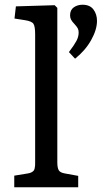

<svg xmlns="http://www.w3.org/2000/svg" viewBox="-20 -788 429 808"><path d="M295.9 -541 270 -568.8Q292 -597.7 301.5 -615.5Q311 -633.3 311 -650.9Q311 -661.1 307.6 -668Q304.2 -674.8 294.9 -685.1Q283.2 -697.3 279.1 -705.3Q274.9 -713.4 274.9 -723.1Q274.9 -746.1 290.5 -757.1Q306.2 -768.1 327.1 -768.1Q358.4 -768.1 373.3 -748Q388.2 -728 388.2 -700.2Q388.2 -663.1 363.5 -619.1Q338.9 -575.2 295.9 -541ZM40 0V-48.8L97.2 -58.1Q106.4 -59.6 112.3 -62.7Q118.2 -65.9 121.3 -69.3Q124.5 -72.8 126 -79.8Q127.4 -86.9 127.7 -92.3Q127.9 -97.7 127.9 -108.9V-643.1Q127.9 -676.8 120.8 -687.7Q113.8 -698.7 85 -703.1L41 -710L46.9 -761.2L210 -766.1L221.2 -754.9V-105Q221.2 -82 227.1 -71.8Q232.9 -61.5 252.9 -58.1L309.1 -47.9V0Z"/></svg>

Font: Literata Book
Style: Regular
Weight: 400
Designer: Latin by Veronika Burian and Jose Scaglione. Greek by Irene Vlachou. Cyrillic by Vera Evstafieva
Foundry: TypeTogether
Version: Version 2.003;PS 002.003;hotconv 1.0.88;makeotf.lib2.5.64775